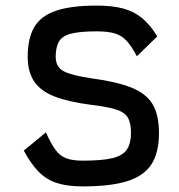

<svg xmlns="http://www.w3.org/2000/svg" viewBox="-20 -652 640 686"><path d="M275 14Q221 14 183.5 2Q146 -10 118 -38.5Q90 -67 65 -114L144 -179Q162 -139 178 -117Q194 -95 216.5 -86.5Q239 -78 275 -78Q345 -78 382 -87Q419 -96 433.5 -118Q448 -140 448 -177Q448 -214 436 -233Q424 -252 392.5 -261.5Q361 -271 302 -278Q225 -288 175.5 -307Q126 -326 102.5 -360.5Q79 -395 79 -449Q79 -516 103 -556Q127 -596 181 -614Q235 -632 325 -632Q382 -632 420.5 -621.5Q459 -611 488 -587Q517 -563 542 -522L469 -451Q450 -487 432.5 -506Q415 -525 390.5 -532.5Q366 -540 325 -540Q267 -540 235 -532Q203 -524 191 -504Q179 -484 179 -449Q179 -412 208.5 -397Q238 -382 308 -372Q397 -360 449.5 -339Q502 -318 525 -280Q548 -242 548 -177Q548 -107 521.5 -65.5Q495 -24 435.5 -5Q376 14 275 14Z"/></svg>

Font: Victor Mono Thin
Style: Bold
Weight: 700
Monospace: yes
Version: Version 1.561;gftools[0.9.30]